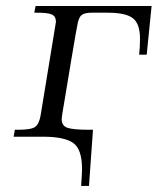

<svg xmlns="http://www.w3.org/2000/svg" viewBox="-20 -450 519 632"><path d="M24.9 0 28.8 -22.9Q28.8 -22.9 41 -22.9Q83 -22.9 95.9 -32.5Q108.9 -42 113.8 -70.8Q163.6 -372.6 164.1 -377.9Q164.1 -396 151.1 -402.1Q138.2 -408.2 103 -408.2H92.8L97.2 -430.2H479L462.9 -270H438Q440.9 -295.9 440.9 -321.8Q440.9 -371.6 417.5 -389.9Q394 -408.2 335 -408.2H282.2Q257.3 -408.2 248 -399.9Q240.2 -393.1 236.1 -375Q231.9 -356.9 214.8 -253.9Q201.7 -175.8 192.9 -122.1Q183.1 -66.9 183.1 -57.1Q183.1 -36.1 201.7 -29.5Q220.2 -22.9 271 -22.9H286.1L272.9 162.1H247.1Q247.1 161.1 248.5 139.2Q250 117.2 250 106Q250 41 220.9 20.5Q191.9 0 121.1 0Z"/></svg>

Font: CMU Serif Extra
Style: RomanSlanted
Weight: 500
Italic angle: -9.46001°
Version: Version 0.7.0